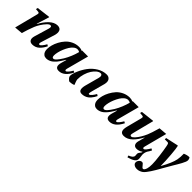

<svg xmlns="http://www.w3.org/2000/svg" viewBox="237 -1696 3132 3132"><g transform="rotate(45 1803.0 -130.0)"><path d="M80.1 12.2 183.1 -391.1Q194.8 -431.2 168 -434.1L107.9 -439.9L116.2 -473.1L349.1 -502L354 -497.1L286.1 -279.8H292Q316.4 -325.7 344 -364Q371.6 -402.3 404.1 -434.1Q436.5 -465.8 473.6 -483.9Q510.7 -502 547.9 -502Q578.6 -502 598.1 -490.5Q617.7 -479 625.5 -458.7Q633.3 -438.5 632.6 -413.1Q631.8 -387.7 623 -356.9L547.9 -115.2Q533.7 -67.9 559.1 -67.9Q575.7 -67.9 600.1 -97.7Q624.5 -127.4 645 -166L673.8 -147.9Q657.2 -113.8 638.9 -87.2Q620.6 -60.5 596.2 -36.9Q571.8 -13.2 540.5 -0.5Q509.3 12.2 473.1 12.2Q426.3 12.2 407.5 -19Q388.7 -50.3 404.8 -106.9L481 -362.8Q498.5 -421.9 460.9 -421.9Q438.5 -421.9 403.3 -385Q368.2 -348.1 338.4 -300Q308.6 -252 293 -212.9Q252 -109.4 221.2 0Z M849.6 -115.2Q849.6 -67.9 878.9 -67.9Q901.9 -67.9 930.4 -99.4Q959 -130.9 998.5 -193.8Q1032.7 -250 1059.8 -316.9Q1086.9 -383.8 1101.6 -441.9Q1080.1 -456.1 1052.7 -456.1Q1020.5 -456.1 988.5 -430.9Q956.5 -405.8 932.4 -366.2Q908.2 -326.7 888.9 -280.8Q869.6 -234.9 859.6 -190.9Q849.6 -147 849.6 -115.2ZM695.8 -107.9Q695.8 -148.9 708.7 -199.2Q721.7 -249.5 750.2 -303.2Q778.8 -356.9 818.4 -400.9Q857.9 -444.8 917 -473.4Q976.1 -502 1043.9 -502Q1087.4 -502 1114.7 -484.9L1118.7 -494.1H1255.9L1154.8 -115.2Q1142.6 -67.9 1165.5 -67.9Q1182.1 -67.9 1206.5 -97.2Q1231 -126.5 1252.9 -165L1281.7 -148.9Q1201.2 12.2 1083 12.2Q985.4 12.2 1021 -113.8L1045.9 -202.1H1039.6Q1024.4 -176.3 1015.1 -161.1Q1005.9 -146 988.5 -120.4Q971.2 -94.7 957.8 -79.1Q944.3 -63.5 924.1 -44.2Q903.8 -24.9 885 -13.9Q866.2 -2.9 842.5 4.6Q818.8 12.2 793.9 12.2Q760.3 12.2 737.3 -5.6Q714.4 -23.4 705.1 -49.6Q695.8 -75.7 695.8 -107.9Z M1557.6 -119.1 1626.5 -375Q1635.3 -408.7 1625.7 -427.7Q1616.2 -446.8 1595.7 -446.8Q1563.5 -446.8 1527.8 -418.5Q1492.2 -390.1 1462.9 -344.7Q1433.6 -299.3 1414.6 -236.6Q1395.5 -173.8 1395.5 -110.8Q1395.5 -89.4 1411.1 -50Q1426.8 -10.7 1427.2 -8.8Q1411.1 0.5 1381.8 6.3Q1352.5 12.2 1332.5 12.2Q1322.3 12.2 1296.4 -14.2Q1270.5 -40.5 1270.5 -66.9Q1271.5 -113.8 1304.7 -191.2Q1337.9 -268.6 1387.7 -335.9Q1442.4 -409.2 1520.3 -455.6Q1598.1 -502 1681.6 -502Q1728.5 -502 1753.9 -467Q1779.3 -432.1 1763.7 -367.2L1703.6 -144Q1697.8 -120.6 1695.3 -109.1Q1692.9 -97.7 1692.1 -86.7Q1691.4 -75.7 1694.6 -71.8Q1697.8 -67.9 1704.6 -67.9Q1722.7 -67.9 1747.8 -98.6Q1772.9 -129.4 1793.5 -166L1822.3 -147.9Q1810.1 -123 1797.6 -102.5Q1785.2 -82 1766.1 -59.8Q1747.1 -37.6 1725.8 -22.5Q1704.6 -7.3 1675.8 2.4Q1647 12.2 1614.3 12.2Q1526.4 12.2 1557.6 -119.1Z M2018.1 -115.2Q2018.1 -67.9 2047.4 -67.9Q2070.3 -67.9 2098.9 -99.4Q2127.4 -130.9 2167 -193.8Q2201.2 -250 2228.3 -316.9Q2255.4 -383.8 2270 -441.9Q2248.5 -456.1 2221.2 -456.1Q2189 -456.1 2157 -430.9Q2125 -405.8 2100.8 -366.2Q2076.7 -326.7 2057.4 -280.8Q2038.1 -234.9 2028.1 -190.9Q2018.1 -147 2018.1 -115.2ZM1864.3 -107.9Q1864.3 -148.9 1877.2 -199.2Q1890.1 -249.5 1918.7 -303.2Q1947.3 -356.9 1986.8 -400.9Q2026.4 -444.8 2085.4 -473.4Q2144.5 -502 2212.4 -502Q2255.9 -502 2283.2 -484.9L2287.1 -494.1H2424.3L2323.2 -115.2Q2311 -67.9 2334 -67.9Q2350.6 -67.9 2375 -97.2Q2399.4 -126.5 2421.4 -165L2450.2 -148.9Q2369.6 12.2 2251.5 12.2Q2153.8 12.2 2189.5 -113.8L2214.4 -202.1H2208Q2192.9 -176.3 2183.6 -161.1Q2174.3 -146 2157 -120.4Q2139.6 -94.7 2126.2 -79.1Q2112.8 -63.5 2092.5 -44.2Q2072.3 -24.9 2053.5 -13.9Q2034.7 -2.9 2011 4.6Q1987.3 12.2 1962.4 12.2Q1928.7 12.2 1905.8 -5.6Q1882.8 -23.4 1873.5 -49.6Q1864.3 -75.7 1864.3 -107.9Z M2507.8 -442.9 2516.1 -476.1 2747.1 -502 2752 -497.1 2657.7 -127.9Q2652.3 -107.9 2651.9 -95.5Q2651.4 -83 2657.2 -75.4Q2663.1 -67.9 2676.8 -67.9Q2698.7 -67.9 2731.9 -105Q2765.1 -142.1 2793.9 -190.9Q2822.8 -239.7 2841.8 -285.2Q2866.7 -341.8 2908.7 -490.2L3050.8 -502L2949.7 -115.2Q2935.5 -67.9 2961.9 -67.9Q2977.5 -67.9 3001.2 -96.9Q3024.9 -126 3047.9 -166L3077.1 -147.9Q3057.1 -106.9 3035.2 -77.1Q3014.2 -35.2 3014.2 8.8Q3014.2 23.4 3019 49.3Q3023.9 75.2 3023.9 102.1Q3023.9 142.6 2984.4 169.2Q2944.8 195.8 2873 214.8L2862.8 183.1Q2908.2 165 2927 146.7Q2945.8 128.4 2945.8 105Q2945.8 99.6 2944.3 84.5Q2942.9 69.3 2942.9 63Q2942.9 47.9 2953.4 32.5Q2963.9 17.1 2974.4 3.9Q2984.9 -9.3 2984.9 -19Q2984.9 -25.4 2979 -21Q2931.2 12.2 2877.9 12.2Q2836.4 12.2 2818.6 -16.8Q2800.8 -45.9 2814 -96.2L2844.7 -210H2840.8Q2814.9 -162.6 2789.1 -125.5Q2763.2 -88.4 2730.7 -55.9Q2698.2 -23.4 2660.4 -5.6Q2622.6 12.2 2582 12.2Q2477.1 12.2 2515.1 -132.8L2582 -391.1Q2587.9 -413.6 2584.5 -424.6Q2581.1 -435.5 2566.9 -437Z M3025.4 180.2Q3023.9 150.9 3045.4 125.2Q3066.9 99.6 3093.8 99.1Q3108.9 99.1 3117.9 106.2Q3127 113.3 3140.6 131.8Q3166 168.9 3184.6 168.9Q3210.9 168.9 3228.5 111.8Q3239.7 73.7 3239.7 9.8Q3239.7 -55.2 3224.6 -172.6Q3209.5 -290 3195.3 -362.8Q3189 -398.4 3181.6 -411.4Q3174.3 -424.3 3158.7 -423.8H3096.7V-454.1L3313.5 -502L3321.8 -498Q3333 -457 3344.5 -320.1Q3356 -183.1 3356.4 -71.8H3359.4Q3454.1 -242.2 3472.7 -338.9Q3483.9 -397.9 3481.4 -477.1Q3536.6 -502 3585.4 -502Q3591.8 -502 3599.1 -483.9Q3606.4 -465.8 3606.4 -448.2Q3606.4 -433.1 3597.7 -409.2Q3588.9 -385.3 3568.8 -348.6Q3548.8 -312 3533.7 -286.4Q3518.6 -260.7 3489.7 -212.9Q3454.6 -154.8 3405.8 -67.9Q3356.9 19 3350.6 28.8Q3319.3 80.1 3304 103.8Q3288.6 127.4 3263.4 160.4Q3238.3 193.4 3219.2 207Q3200.2 220.7 3173.6 231.4Q3147 242.2 3116.7 242.2Q3075.2 242.2 3050.3 223.6Q3025.4 205.1 3025.4 180.2Z"/></g></svg>

Font: Linguistics Pro
Style: Bold Italic
Weight: 700
Italic angle: -12°
Designer: Stefan Peev, Context Ltd
Foundry: Stefan Peev, Context Ltd
Version: Version 001.000